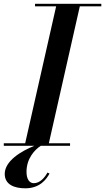

<svg xmlns="http://www.w3.org/2000/svg" viewBox="-61 -770 555 1014"><path d="M-41 -13.5V0H120.5C51 28 -36 80 -36 148.5C-36 206 16.5 224.5 72.5 224.5C151.5 224.5 185.5 174.5 200.5 146.5L189.5 141.5C177 165 151.5 197.5 117.5 197.5C95 197.5 79 177 79 137.5C79 66 123.5 19.5 154.5 0H309V-13.5H197L360.5 -736.5H474V-750H124V-736.5H235.5L72 -13.5Z"/></svg>

Font: Bodoni* 16pt Medium
Style: Italic
Weight: 500
Italic angle: -13°
Version: Version 2.3